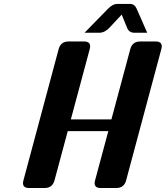

<svg xmlns="http://www.w3.org/2000/svg" viewBox="-20 -946 834 966"><path d="M126.5 0Q95.7 0 95.7 -24.4Q95.7 -29.8 98.1 -39.1L274.9 -698.2Q285.2 -737.3 324.7 -737.3H402.8Q433.6 -737.3 433.6 -712.9Q433.6 -707.5 431.2 -698.2L336.4 -345.2H540.5L635.3 -698.2Q645.5 -737.3 685.1 -737.3H763.2Q793.9 -737.3 793.9 -712.9Q793.9 -707.5 791.5 -698.2L614.7 -39.1Q604.5 0 564.9 0H486.8Q456.1 0 456.1 -24.4Q456.1 -29.8 458.5 -39.1L524.9 -286.1H320.8L254.4 -39.1Q244.1 0 204.6 0ZM569.3 -926.3H634.8Q656.7 -926.3 667.5 -902.3L720.7 -781.2H656.7Q629.4 -781.2 619.6 -805.7L592.3 -872.6L529.8 -805.7Q506.8 -781.2 479 -781.2H405.3L523.4 -901.9Q547.4 -926.3 569.3 -926.3Z"/></svg>

Font: Cursive Sans
Style: Bold
Weight: 700
Italic angle: -15°
Designer: Wojciech Kalinowski "wmk69" (wmk69@o2.pl)
Foundry: Wojciech Kalinowski "wmk69" (wmk69@o2.pl)
Version: Wersja 3.1.0; 2022-02-18